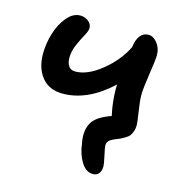

<svg xmlns="http://www.w3.org/2000/svg" viewBox="-96 -574 764 803"><g transform="rotate(15 286.0 -172.5)"><path d="M167 -150.9Q108.4 -150.9 76.7 -189.9Q44.9 -229 44.9 -291Q44.9 -335 58.3 -379.4Q71.8 -423.8 97.7 -454.8Q123.5 -485.8 154.8 -485.8Q174.3 -485.8 189.7 -474.1Q205.1 -462.4 205.1 -444.8Q205.1 -432.1 192.9 -410.4Q180.7 -388.7 168.2 -360.1Q155.8 -331.5 155.8 -303.2Q155.8 -282.7 164.8 -268.3Q173.8 -253.9 193.8 -253.9Q247.1 -253.9 307.6 -303.2Q368.2 -352.5 397.9 -414.1Q401.4 -446.3 415.5 -464.1Q429.7 -481.9 451.2 -481.9Q472.2 -481.9 489.5 -460.2Q506.8 -438.5 506.8 -407.2Q506.8 -389.6 496.8 -323.7Q486.8 -257.8 486.8 -231.9Q486.8 -206.1 493.9 -161.1Q501 -116.2 501 -103Q501 -87.9 496.3 -75.9Q491.7 -64 487.1 -57.4Q482.4 -50.8 470 -43.2Q457.5 -35.6 452.1 -33.2Q446.8 -30.8 430.2 -23.9Q411.6 -16.6 403.8 -8.5Q396 -0.5 396 11.2Q396 21.5 403.6 54.7Q411.1 87.9 411.1 99.1Q411.1 117.7 402.3 129.4Q393.6 141.1 376 141.1Q346.2 141.1 325.7 108.2Q305.2 75.2 299.8 30.8Q287.6 -29.3 313 -65.9Q333 -93.8 390.1 -113.8Q377 -171.4 377 -231.9Q377 -242.2 377.9 -247.1Q274.9 -150.9 167 -150.9Z"/></g></svg>

Font: Shantell Sans Irregular
Style: Regular
Weight: 500
Designer: Stephen Nixon, Anya Danilova, Shantell Martin
Foundry: Arrow Type
Version: Version 1.006;[9816181b4]